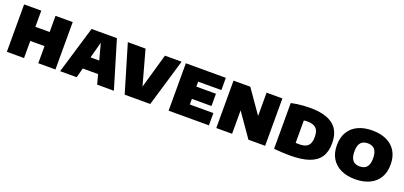

<svg xmlns="http://www.w3.org/2000/svg" viewBox="14 -1430 4766 2265"><g transform="rotate(20 2397.5 -297.5)"><path d="M55.5 0V-595H271V-392H450V-595H665.5V0H450V-215H271V0Z M724 0 902.5 -595H1220.5L1399 0H1189L1051 -513H1069L932 0ZM891 -121 935.5 -276H1186L1230.5 -121Z M1534.5 0 1357.5 -595H1580L1723 -76H1675L1823.5 -595H2032.5L1855.5 0Z M2086 0V-595H2588V-441H2296.5V-154H2592V0ZM2211 -224.5V-378.5H2542.5V-224.5Z M2684.5 0V-595H2895L3127.5 -262H3099.5V-595H3298V0H3088L2855.5 -333H2883V0Z M3613.5 7.5Q3566 7.5 3510.5 4.8Q3455 2 3409 -3V-577.5Q3442.5 -585 3482.2 -590.8Q3522 -596.5 3563.8 -599.5Q3605.5 -602.5 3644.5 -602.5Q3837 -602.5 3933.8 -528.5Q4030.5 -454.5 4030.5 -297Q4030.5 -189.5 3984.8 -122.5Q3939 -55.5 3846.2 -24Q3753.5 7.5 3613.5 7.5ZM3669 -154.5Q3717.5 -154.5 3749.2 -168Q3781 -181.5 3796.8 -213Q3812.5 -244.5 3812.5 -298Q3812.5 -352 3795.8 -383Q3779 -414 3746.2 -427.2Q3713.5 -440.5 3666.5 -440.5Q3657 -440.5 3645.2 -439.5Q3633.5 -438.5 3624.5 -437V-155.5Q3638 -155 3649 -154.8Q3660 -154.5 3669 -154.5Z M4427.5 8Q4325.5 8 4249.8 -27.2Q4174 -62.5 4132.2 -130.5Q4090.5 -198.5 4090.5 -297Q4090.5 -396 4132 -464.2Q4173.5 -532.5 4249.2 -567.8Q4325 -603 4427.5 -603Q4530 -603 4606 -567.8Q4682 -532.5 4723.5 -464Q4765 -395.5 4765 -297Q4765 -199 4723.5 -131Q4682 -63 4606 -27.5Q4530 8 4427.5 8ZM4427.5 -153Q4467 -153 4493.2 -168.5Q4519.5 -184 4532.5 -215.2Q4545.5 -246.5 4545.5 -294Q4545.5 -345 4532.2 -378Q4519 -411 4492.8 -426.5Q4466.5 -442 4427.5 -442Q4389 -442 4363 -427Q4337 -412 4323.5 -380.8Q4310 -349.5 4310 -301Q4310 -249.5 4323 -216.8Q4336 -184 4362.2 -168.5Q4388.5 -153 4427.5 -153Z"/></g></svg>

Font: Encode Sans SC Black
Style: Regular
Weight: 900
Version: Version 3.002